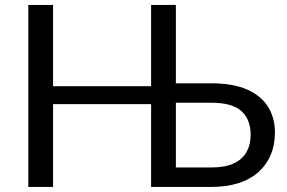

<svg xmlns="http://www.w3.org/2000/svg" viewBox="-20 -736 1132 756"><path d="M811.5 0H575V-326H189V0H91.5V-716.5H189V-396.5H575V-716.5H672.5V-408H811.5Q898 -408 953.5 -383.2Q1009 -358.5 1035.8 -315Q1062.5 -271.5 1062.5 -214.5Q1062.5 -116.5 997 -58Q931.5 0 811.5 0ZM811.5 -76.5Q866.5 -76.5 900.8 -92.8Q935 -109 951 -138Q967 -167 967 -205Q967 -265.5 930.5 -298.5Q894.5 -331.5 811.5 -331.5H672.5V-76.5Z"/></svg>

Font: Verano Sans
Style: Regular
Weight: 400
Designer: Lukasz Dziedzic with Adam Twardoch and Botio Nikoltchev
Foundry: tyPoland Lukasz Dziedzic
Version: Version 3.001;December 28, 2019;FontCreator 12.0.0.2547 64-b